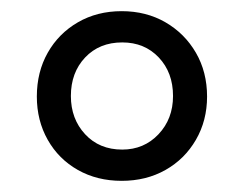

<svg xmlns="http://www.w3.org/2000/svg" viewBox="-20 -718 436 344"><path d="M198 -394Q154 -394 119.5 -413.5Q85 -433 65.5 -467.5Q46 -502 46 -545Q46 -589 65.5 -623.5Q85 -658 119.5 -678Q154 -698 198 -698Q242 -698 276.5 -678Q311 -658 331 -623.5Q351 -589 351 -545Q351 -502 331 -467.5Q311 -433 276.5 -413.5Q242 -394 198 -394ZM199 -450Q238 -450 264 -477.5Q290 -505 290 -546Q290 -588 264.5 -615Q239 -642 199 -642Q158 -642 132.5 -615Q107 -588 107 -546Q107 -505 132.5 -477.5Q158 -450 199 -450Z"/></svg>

Font: Outfit Light
Style: Regular
Weight: 300
Designer: Rodrigo Fuenzalida
Foundry: fragTYPE
Version: Version 1.100; ttfautohint (v1.8.4.7-5d5b)